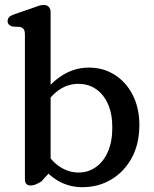

<svg xmlns="http://www.w3.org/2000/svg" viewBox="-20 -758 635 790"><path d="M188.3 -707.6V-53.2L150.3 -11.4Q139.6 -4.8 128.2 0.2Q116.8 5.2 104.7 5.2Q94.9 5.2 88.7 -1Q82.5 -7.2 82.5 -19.8V-615.2Q82.5 -631.4 77.1 -638.3Q71.8 -645.2 61.9 -647.2L30.9 -648.8Q22 -651.4 16.6 -657Q11.3 -662.6 11.3 -671.2Q11.3 -680.6 17.6 -687.4Q24 -694.2 36.9 -698.6L112.3 -724.6Q127 -730.1 138.7 -733.9Q150.4 -737.6 160.5 -737.6Q173.5 -737.6 180.9 -729.5Q188.3 -721.4 188.3 -707.6ZM161.2 -318.4 143.5 -351.8Q180.8 -411.9 233 -445.9Q285.1 -479.9 345.4 -479.9Q406.1 -479.9 453.1 -449.4Q500.1 -418.9 526.8 -365.8Q553.4 -312.6 553.4 -243.6Q553.4 -165.7 522 -108.2Q490.6 -50.7 437.6 -19.3Q384.5 12.2 319 12.2Q259.1 12.2 210.4 -19.2Q161.7 -50.7 134.4 -104.7L161.4 -148.8Q186.4 -98.7 223.9 -73.4Q261.3 -48.1 303.2 -48.1Q342.5 -48.1 373.9 -70Q405.4 -91.8 423.7 -133.1Q442.1 -174.4 442.1 -233.1Q442.1 -290.1 424 -330.4Q405.9 -370.7 374.4 -391.8Q343 -413 302.9 -413Q259.1 -413 223.2 -388.2Q187.3 -363.5 161.2 -318.4Z"/></svg>

Font: Fraunces SuperSoft Wonky
Style: Regular
Weight: 900
Version: Version 1.000;[b76b70a41]